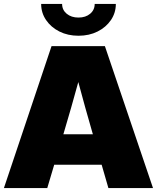

<svg xmlns="http://www.w3.org/2000/svg" viewBox="-20 -964 804 984"><path d="M0 0 244.1 -727.5H517.6L764.2 0H535.6L501 -119.6H257.8L222.2 0ZM304.7 -275.9H456.1L454.1 -282.2Q435.1 -348.1 417 -412.6Q398.9 -477.1 381.3 -543.5Q363.3 -477.1 344.7 -412.6Q326.2 -348.1 306.6 -282.2ZM382.3 -780.8Q327.6 -780.8 284.4 -802.5Q241.2 -824.2 216.1 -861.3Q190.9 -898.4 190.9 -943.8H298.3Q298.3 -913.1 321.8 -893.6Q345.2 -874 382.3 -874Q418.9 -874 442.1 -893.6Q465.3 -913.1 465.3 -943.8H573.7Q573.7 -898.4 548.6 -861.3Q523.4 -824.2 480.2 -802.5Q437 -780.8 382.3 -780.8Z"/></svg>

Font: Inter Display Black
Style: Regular
Weight: 900
Designer: Rasmus Andersson
Foundry: rsms
Version: Version 4.000;git-a52131595